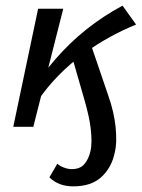

<svg xmlns="http://www.w3.org/2000/svg" viewBox="-20 -449 502 680"><path d="M240 211Q213 211 192 203Q171 195 155 179L183 131Q192 139 206.5 144.5Q221 150 234 150Q264 150 279 132Q294 114 300 88Q304 71 304 51Q304 31 301.5 8.5Q299 -14 293.5 -39Q288 -64 280 -92L238 -238L304 -285L363 -112Q374 -81 380.5 -52.5Q387 -24 389.5 1.5Q392 27 391.5 50Q391 73 386 93Q375 145 339 178Q303 211 240 211ZM27 0 115 -418H204L98 0ZM111 -88 79 -108Q124 -179 175 -238Q226 -297 285.5 -344.5Q345 -392 414 -429L462 -362Q417 -344 369.5 -318Q322 -292 276 -258.5Q230 -225 188 -182.5Q146 -140 111 -88Z"/></svg>

Font: Ysabeau Infant SemiBold
Style: Italic
Weight: 600
Italic angle: -12°
Designer: Christian Thalmann (Catharsis Fonts)
Version: Version 2.002; featfreeze: ss01,ss02,lnum